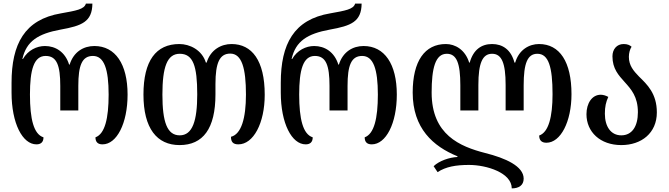

<svg xmlns="http://www.w3.org/2000/svg" viewBox="-20 -792 3705 1064"><path d="M182 8C206 8 221 -4 221 -31C167 -48 146 -132 146 -268C146 -404 167 -482 233 -482C295 -482 314 -429 314 -316V-180H414V-316C414 -429 434 -482 495 -482C557 -482 582 -409 582 -268C582 -135 561 -50 509 -31C509 -6 521 8 548 8C627 8 687 -108 687 -268C687 -437 619 -537 503 -537C443 -537 388 -505 366 -434H363C341 -505 287 -537 229 -537C184 -537 135 -514 107 -465H104C126 -564 191 -605 316 -628C433 -649 491 -671 492 -772H456C447 -740 401 -733 318 -718C116 -684 44 -548 44 -333V-279C44 -108 105 8 182 8Z M975 12C1105 12 1174 -79 1174 -269V-326C1174 -444 1197 -495 1256 -495C1320 -495 1343 -414 1343 -268C1343 -136 1317 -48 1260 -34C1260 -6 1271 8 1301 8C1384 8 1447 -109 1447 -267C1447 -457 1376 -548 1263 -548C1206 -548 1147 -517 1125 -445H1121C1099 -516 1031 -548 974 -548C844 -548 775 -455 775 -268C775 -80 850 12 975 12ZM976 -42C906 -42 880 -116 880 -268C880 -420 906 -494 976 -494C1050 -494 1073 -427 1073 -269C1073 -123 1047 -42 976 -42Z M1674 8C1698 8 1713 -4 1713 -31C1659 -48 1638 -132 1638 -268C1638 -404 1659 -482 1725 -482C1787 -482 1806 -429 1806 -316V-180H1906V-316C1906 -429 1926 -482 1987 -482C2049 -482 2074 -409 2074 -268C2074 -135 2053 -50 2001 -31C2001 -6 2013 8 2040 8C2119 8 2179 -108 2179 -268C2179 -437 2111 -537 1995 -537C1935 -537 1880 -505 1858 -434H1855C1833 -505 1779 -537 1721 -537C1676 -537 1627 -514 1599 -465H1596C1618 -564 1683 -605 1808 -628C1925 -649 1983 -671 1984 -772H1948C1939 -740 1893 -733 1810 -718C1608 -684 1536 -548 1536 -333V-279C1536 -108 1597 8 1674 8Z M2967 -548C2913 -548 2856 -517 2835 -445H2831C2812 -517 2765 -548 2707 -548C2648 -548 2603 -517 2583 -445H2580C2558 -517 2502 -548 2451 -548C2334 -548 2267 -454 2267 -279C2267 -81 2380 19 2515 74V78C2471 80 2414 99 2383 129L2405 162C2450 132 2506 122 2579 122C2678 122 2816 166 2816 252C2855 252 2882 235 2882 198C2882 129 2781 84 2669 56C2529 20 2372 -45 2372 -279C2372 -413 2392 -494 2456 -494C2511 -494 2531 -441 2531 -319V-180H2631V-321C2631 -443 2654 -494 2707 -494C2760 -494 2782 -443 2782 -321V-180H2882V-319C2882 -441 2903 -494 2958 -494C3020 -494 3042 -421 3042 -270C3042 -144 3020 -59 2968 -41C2968 -15 2981 -1 3008 -1C3087 -1 3147 -118 3147 -270C3147 -449 3082 -548 2967 -548Z M3423 12C3535 12 3620 -55 3620 -169C3620 -274 3566 -324 3521 -368C3491 -399 3465 -429 3465 -477C3465 -498 3471 -520 3480 -533C3470 -542 3457 -548 3436 -548C3398 -548 3374 -519 3374 -480C3374 -411 3408 -375 3442 -337C3478 -297 3515 -256 3515 -170C3515 -91 3482 -42 3423 -42C3365 -42 3332 -91 3332 -162C3332 -201 3338 -227 3351 -255C3336 -263 3322 -267 3309 -267C3261 -267 3230 -220 3230 -159C3230 -61 3306 12 3423 12Z"/></svg>

Font: Noto Serif Georgian Condensed Medium
Style: Regular
Weight: 500
Width: 3
Designer: Monotype Design Team, Akaki Razmadze
Foundry: Google LLC
Version: Version 2.003